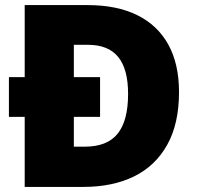

<svg xmlns="http://www.w3.org/2000/svg" viewBox="-20 -734 774 754"><path d="M324 -714Q439 -714 519 -674.5Q599 -635 641 -559Q683 -483 683 -372Q683 -248 636.5 -165Q590 -82 506 -41Q422 0 308 0H77V-275H15V-431H77V-714ZM326 -558H270V-431H373V-275H270V-158H313Q401 -158 442 -209Q483 -260 483 -365Q483 -463 444 -510.5Q405 -558 326 -558Z"/></svg>

Font: Noto Sans Cham Black
Style: Regular
Weight: 900
Version: Version 2.002